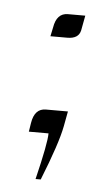

<svg xmlns="http://www.w3.org/2000/svg" viewBox="-37 -283 203 408"><g transform="rotate(5 64.5 -78.5)"><path d="M59 -206 63 -225Q68 -256 92 -256H129L123 -224Q119 -206 95 -206ZM73 0H31L34 -19Q39 -50 63 -50H110L104 -18Q97 19 65 99H54Q73 21 73 0Z"/></g></svg>

Font: Kleymissky
Style: Regular
Weight: 500
Italic angle: -8°
Designer: gluk
Foundry: gluk
Version: Version 0.283